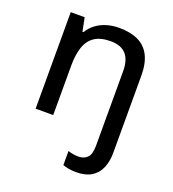

<svg xmlns="http://www.w3.org/2000/svg" viewBox="-142 -657 908 1006"><g transform="rotate(20 312.5 -154.0)"><path d="M396 240.2Q372.6 240.2 353.8 236.6Q335 232.9 321.3 228V149.4Q335 154.3 349.1 156.7Q363.3 159.2 380.4 159.2Q409.2 159.2 428.2 141.1Q447.3 123 447.3 74.2V-340.8Q447.3 -404.3 418.9 -435.5Q390.6 -466.8 333 -466.8Q277.3 -466.8 244.1 -444.8Q210.9 -422.9 196.3 -380.1Q181.6 -337.4 181.6 -275.4V0H83.5V-538.1H161.1L176.3 -462.4H181.6Q198.7 -490.7 224.6 -509.8Q250.5 -528.8 282.7 -538.3Q314.9 -547.9 351.1 -547.9Q414.1 -547.9 457.3 -527.3Q500.5 -506.8 522.7 -463.4Q544.9 -419.9 544.9 -351.1V78.1Q544.9 127 529.1 163.6Q513.2 200.2 480.5 220.2Q447.8 240.2 396 240.2Z"/></g></svg>

Font: Open Sans Medium
Style: Regular
Weight: 500
Designer: Monotype Design Team
Foundry: Monotype Imaging Inc.
Version: Version 3.000